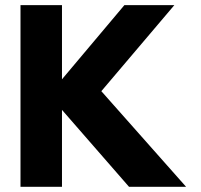

<svg xmlns="http://www.w3.org/2000/svg" viewBox="-20 -722 776 741"><path d="M59.1 -1V-702.1H219.2V-416L460 -702.1H652.8L371.1 -370.1L698.2 -1H478L219.2 -297.9V-1Z"/></svg>

Font: Hussar Preview
Style: Bold
Weight: 700
Foundry: Cannot Into Space Fonts, PlusOne Fonts
Version: Version 2.29RC2 "Millennial"